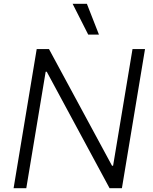

<svg xmlns="http://www.w3.org/2000/svg" viewBox="-20 -984 800 1004"><path d="M51.1 0 171.9 -727.3H236.2L565.7 -117.5H571.4L672.9 -727.3H738.3L617.5 0H552.9L224.4 -609H218.8L117.5 0ZM359.7 -964.1H434.3L497.5 -802.9H441.4Z"/></svg>

Font: Inter P Light
Style: Italic
Weight: 300
Italic angle: 9.39999°
Designer: Rasmus Andersson
Foundry: rsms
Version: Version 3.018;git-588b23468